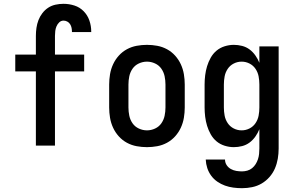

<svg xmlns="http://www.w3.org/2000/svg" viewBox="-20 -763 1540 1006"><path d="M168 0V-389H60V-477H168V-575Q168 -596 171 -617Q174 -638 181.5 -657.5Q189 -677 202 -694Q215 -711 232.5 -722.5Q250 -734 271 -738.5Q292 -743 313 -743Q342 -743 370 -734Q398 -725 418.5 -704Q439 -683 448.5 -655Q458 -627 458 -598V-595H357V-596Q357 -607 355 -617Q353 -627 347.5 -636Q342 -645 332.5 -650Q323 -655 313 -655Q300 -655 290.5 -646Q281 -637 276 -625Q271 -613 269.5 -600.5Q268 -588 268 -575V-477H421V-389H268V0Z M750 8Q723 8 696 3Q669 -2 645 -15Q621 -28 602.5 -48.5Q584 -69 572.5 -94Q561 -119 556.5 -146Q552 -173 552 -200V-320Q552 -347 556.5 -374Q561 -401 572.5 -426Q584 -451 602.5 -471.5Q621 -492 645 -505Q669 -518 696 -523Q723 -528 750 -528Q777 -528 804 -523Q831 -518 855 -505Q879 -492 897.5 -471.5Q916 -451 927.5 -426Q939 -401 943.5 -374Q948 -347 948 -320V-200Q948 -173 943.5 -146Q939 -119 927.5 -94Q916 -69 897.5 -48.5Q879 -28 855 -15Q831 -2 804 3Q777 8 750 8ZM750 -80Q772 -80 792.5 -89.5Q813 -99 825.5 -117Q838 -135 842.5 -156.5Q847 -178 847 -200V-320Q847 -342 842.5 -363.5Q838 -385 825.5 -403Q813 -421 792.5 -430.5Q772 -440 750 -440Q728 -440 707.5 -430.5Q687 -421 674.5 -403Q662 -385 657.5 -363.5Q653 -342 653 -320V-200Q653 -178 657.5 -156.5Q662 -135 674.5 -117Q687 -99 707.5 -89.5Q728 -80 750 -80Z M1248 223Q1225 223 1202.5 220Q1180 217 1159 209.5Q1138 202 1119 189Q1100 176 1086.5 157.5Q1073 139 1066 117.5Q1059 96 1058 73H1159Q1159 89 1167.5 102Q1176 115 1189.5 122.5Q1203 130 1218 132.5Q1233 135 1248 135Q1262 135 1276 131Q1290 127 1301 118Q1312 109 1319.5 97Q1327 85 1331.5 71.5Q1336 58 1337.5 43.5Q1339 29 1339 15V-86Q1331 -66 1318 -47.5Q1305 -29 1287.5 -16Q1270 -3 1248.5 2.5Q1227 8 1205 8Q1181 8 1157 0.5Q1133 -7 1114.5 -22.5Q1096 -38 1084 -59.5Q1072 -81 1065 -104Q1058 -127 1055 -151.5Q1052 -176 1052 -200V-320Q1052 -344 1055 -368.5Q1058 -393 1065 -416Q1072 -439 1084 -460.5Q1096 -482 1114.5 -497.5Q1133 -513 1157 -520.5Q1181 -528 1205 -528Q1227 -528 1248.5 -522.5Q1270 -517 1287.5 -504Q1305 -491 1318 -472.5Q1331 -454 1339 -434V-520H1440V15Q1440 42 1435.5 68.5Q1431 95 1420.5 119.5Q1410 144 1392 164.5Q1374 185 1351 198.5Q1328 212 1301.5 217.5Q1275 223 1248 223ZM1246 -80Q1268 -80 1287.5 -90Q1307 -100 1319 -118Q1331 -136 1335 -157Q1339 -178 1339 -200V-320Q1339 -342 1335 -363Q1331 -384 1319 -402Q1307 -420 1287.5 -430Q1268 -440 1246 -440Q1224 -440 1204.5 -430Q1185 -420 1173 -402Q1161 -384 1157 -363Q1153 -342 1153 -320V-200Q1153 -178 1157 -157Q1161 -136 1173 -118Q1185 -100 1204.5 -90Q1224 -80 1246 -80Z"/></svg>

Font: Iosevka Term Semibold
Style: Regular
Weight: 600
Monospace: yes
Designer: Belleve Invis
Foundry: Belleve Invis
Version: Version 31.4.0